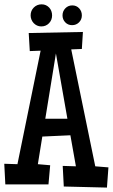

<svg xmlns="http://www.w3.org/2000/svg" viewBox="-23 -848 519 882"><path d="M475.1 -79.1 468.3 13.7 270 8.8 265.1 -85.9 325.7 -84 300.3 -226.6 171.4 -220.7 150.9 -93.8 207.5 -88.9 199.7 -1H1.5L-3.4 -95.7L57.1 -93.8L163.6 -615.2L113.8 -613.3L108.9 -696.3L357.9 -701.2L353 -623L304.2 -621.1L414.6 -84ZM286.6 -302.7 233.9 -602.5 185.1 -302.7ZM353 -777.3Q353 -758.3 340.1 -745.4Q327.1 -732.4 308.1 -732.4Q289.1 -732.4 276.6 -745.6Q264.2 -758.8 264.2 -777.3Q264.2 -796.4 277.1 -809.8Q290 -823.2 309.1 -823.2Q328.1 -823.2 340.6 -809.8Q353 -796.4 353 -777.3ZM216.3 -777.3Q216.3 -755.9 202.1 -741.2Q188 -726.6 166.5 -726.6Q156.2 -726.6 147.2 -730.7Q138.2 -734.9 131.6 -741.9Q125 -749 121.3 -758.3Q117.7 -767.6 117.7 -777.3Q117.7 -798.8 132.3 -813.5Q147 -828.1 168.5 -828.1Q179.2 -828.1 188 -824Q196.8 -819.8 203.1 -813Q209.5 -806.2 212.9 -796.9Q216.3 -787.6 216.3 -777.3Z"/></svg>

Font: Maiden Orange
Style: Regular
Weight: 400
Designer: Astigmatic (AOETI)
Foundry: Astigmatic (AOETI)
Version: Version 1.000